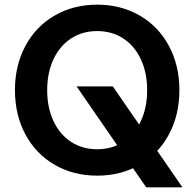

<svg xmlns="http://www.w3.org/2000/svg" viewBox="-20 -736 841 822"><path d="M308 -366H463L761 66H606ZM44 -350Q44 -456 88.8 -539.5Q133.6 -623 214 -669.5Q294.3 -716 396 -716Q497.7 -716 578 -669.5Q658.4 -623 703.2 -539.5Q748 -456 748 -350Q748 -244 703.2 -160.5Q658.4 -77 578 -30.5Q497.7 16 396 16Q294.3 16 214 -30.5Q133.6 -77 88.8 -160.5Q44 -244 44 -350ZM610 -350Q610 -424.6 583 -482.3Q556 -540 507.5 -571.5Q459 -603 396 -603Q333 -603 284.5 -571.5Q236 -540 209 -482.3Q182 -424.6 182 -350Q182 -275.4 209 -217.7Q236 -160 284.5 -128.5Q333 -97 396 -97Q459 -97 507.5 -128.5Q556 -160 583 -217.7Q610 -275.4 610 -350Z"/></svg>

Font: Uncut Sans Variable
Style: Regular
Weight: 400
Designer: Kasper Nordkvist
Foundry: UNCUT.wtf
Version: Version 1.303;Glyphs 3.1.2 (3151)